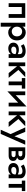

<svg xmlns="http://www.w3.org/2000/svg" viewBox="2262 -2796 755 5318"><g transform="rotate(90 2639.0 -137.5)"><path d="M476 -460H69V0H175V-363H370V0H476Z M719 220V-78C734 -53 752 -33 775 -18C804 2 837 12 876 12C996 12 1100 -77 1100 -230C1100 -384 996 -473 876 -473C837 -473 804 -463 775 -443C752 -428 734 -407 719 -382V-460H610V220ZM988 -230C988 -139 925 -86 850 -86C787 -86 719 -136 719 -230C719 -324 787 -374 850 -374C925 -374 988 -323 988 -230Z M1248 -339C1270 -353 1323 -383 1388 -383C1439 -383 1479 -359 1479 -316V-252C1466 -260 1450 -267 1431 -273C1410 -280 1386 -283 1359 -283C1238 -283 1162 -226 1162 -132C1162 -38 1233 10 1323 10C1387 10 1441 -12 1472 -55C1475 -58 1477 -62 1479 -65V0H1585V-328C1585 -420 1506 -471 1393 -471C1310 -471 1245 -441 1204 -416ZM1271 -136C1271 -184 1307 -214 1375 -214C1403 -214 1428 -211 1449 -204C1459 -201 1469 -196 1479 -191V-183C1479 -102 1426 -72 1356 -72C1310 -72 1271 -95 1271 -136Z M1708 -460V0H1814V-234L2004 0H2136L1917 -270L2116 -460H1983L1814 -298V-460Z M2143 -460V-365H2236V0H2342V-365H2434V-460Z M2618 -460H2512V35L2824 -263V0H2930V-495L2618 -197Z M3068 -460V0H3174V-234L3364 0H3496L3277 -270L3476 -460H3343L3174 -298V-460Z M3989 -460H3873L3754 -161L3633 -460H3509L3695 -54L3574 220H3689Z M4061 -460V0H4290C4343 0 4381 -12 4404 -37C4427 -61 4438 -90 4438 -125C4438 -185 4407 -217 4356 -230C4351 -231 4346 -232 4341 -233C4364 -242 4382 -254 4396 -271C4411 -288 4418 -309 4418 -335C4418 -425 4345 -460 4260 -460ZM4167 -272V-380H4247C4288 -380 4313 -358 4313 -327C4313 -297 4289 -272 4247 -272ZM4167 -80V-193H4257C4310 -193 4333 -169 4333 -137C4333 -106 4310 -80 4257 -80Z M4582 -339C4604 -353 4657 -383 4722 -383C4773 -383 4813 -359 4813 -316V-252C4800 -260 4784 -267 4765 -273C4744 -280 4720 -283 4693 -283C4572 -283 4496 -226 4496 -132C4496 -38 4567 10 4657 10C4721 10 4775 -12 4806 -55C4809 -58 4811 -62 4813 -65V0H4919V-328C4919 -420 4840 -471 4727 -471C4644 -471 4579 -441 4538 -416ZM4605 -136C4605 -184 4641 -214 4709 -214C4737 -214 4762 -211 4783 -204C4793 -201 4803 -196 4813 -191V-183C4813 -102 4760 -72 4690 -72C4644 -72 4605 -95 4605 -136Z M4982 -460V-365H5075V0H5181V-365H5273V-460Z"/></g></svg>

Font: Jost Medium
Style: Regular
Weight: 500
Version: Version 3.710